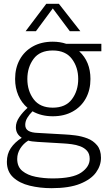

<svg xmlns="http://www.w3.org/2000/svg" viewBox="-20 -749 573 1004"><path d="M256 -141Q196 -141 150 -167Q133 -150 122.5 -132.5Q112 -115 112 -96Q112 -75 128.5 -65Q145 -55 178 -54L319 -46Q342 -45 374 -41Q406 -37 436.5 -25.5Q467 -14 487.5 10.5Q508 35 508 76Q508 117 482 153Q456 189 399 212Q342 235 249 235Q189 235 135.5 222Q82 209 49 178.5Q16 148 16 97Q16 56 36.5 25.5Q57 -5 93 -28V-29Q78 -39 70.5 -52.5Q63 -66 63 -84Q63 -110 81 -136.5Q99 -163 124 -185Q93 -211 76 -250Q59 -289 59 -336Q59 -393 83 -437Q107 -481 151.5 -506Q196 -531 256 -531Q294 -531 326 -520H510V-481H394Q453 -427 453 -336Q453 -279 429 -235Q405 -191 360.5 -166Q316 -141 256 -141ZM256 -186Q323 -186 356 -230Q389 -274 389 -336Q389 -397 356 -441Q323 -485 256 -485Q188 -485 155.5 -441Q123 -397 123 -336Q123 -274 156 -230Q189 -186 256 -186ZM255 184Q360 184 404.5 153.5Q449 123 449 82Q449 55 435 39.5Q421 24 399.5 16Q378 8 354.5 5Q331 2 312 1L177 -7Q142 -9 128 -14Q102 2 86 27.5Q70 53 70 82Q70 123 97 145Q124 167 166.5 175.5Q209 184 255 184ZM114 -586 222 -729H288L400 -586H345L256 -705L168 -586Z"/></svg>

Font: Murecho Light
Style: Regular
Weight: 300
Designer: Neil Summerour
Foundry: Positype
Version: Version 1.010; ttfautohint (v1.8.3)